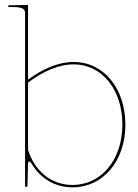

<svg xmlns="http://www.w3.org/2000/svg" viewBox="-20 -782 578 804"><path d="M15 -760V-752.5H32.5C71 -752.5 85 -746 85 -727.5V0H95L97 -93C97.5 -103 100 -106 102.5 -106C105.5 -106 109.5 -101.5 112.5 -96.5C148.5 -36 209 2.5 283.5 2.5C412 2.5 505 -108 505 -260C505 -412 414 -522.5 288.5 -522.5C224 -522.5 158.5 -493.5 97.5 -448.5V-761.5L32.5 -760ZM97.5 -436C159.5 -483 225 -512.5 288.5 -512.5C407 -512.5 492.5 -406.5 492.5 -260C492.5 -113.5 404.5 -7.5 283.5 -7.5C193 -7.5 124.5 -67 97.5 -154.5Z"/></svg>

Font: Znikomit
Style: Regular
Weight: 100
Designer: gluk
Foundry: gluk
Version: Version 0.55